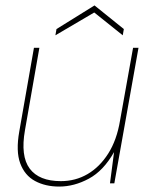

<svg xmlns="http://www.w3.org/2000/svg" viewBox="-20 -675 557 707"><path d="M198 12Q147 12 109 -8.5Q71 -29 54.5 -73.5Q38 -118 51 -191L105 -499H125L72 -196Q55 -100 89.5 -54Q124 -8 204 -8Q258 -8 302.5 -34Q347 -60 378.5 -109.5Q410 -159 422 -231L470 -499H490L401 0H385L400 -115Q361 -46 307 -17Q253 12 198 12ZM184 -545 188 -568 328 -655 436 -568 432 -545 327 -629Z"/></svg>

Font: DM Sans 20pt Thin
Style: Italic
Weight: 250
Italic angle: -10°
Version: Version 4.004;gftools[0.9.30]